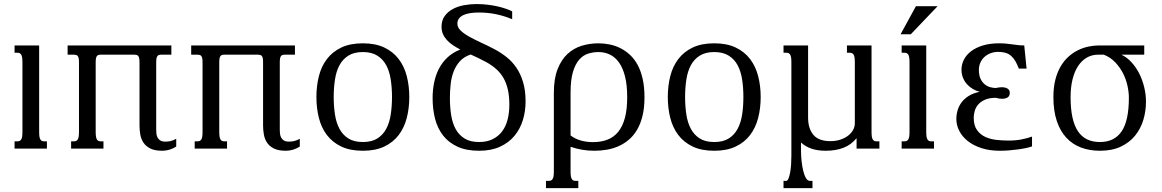

<svg xmlns="http://www.w3.org/2000/svg" viewBox="-20 -747 5838 965"><path d="M176.8 -518.6V-85Q176.8 -69.8 178.2 -60.5Q179.7 -51.3 183.1 -45.9Q186.5 -40.5 191.2 -38.6Q195.8 -36.6 202.6 -36.6H215.8V0H53.2V-36.6H66.9Q73.2 -36.6 78.1 -38.6Q83 -40.5 86.4 -45.9Q89.8 -51.3 91.3 -60.5Q92.8 -69.8 92.8 -85V-433.6Q92.8 -448.7 91.3 -458Q89.8 -467.3 86.4 -472.7Q83 -478 78.1 -480Q73.2 -481.9 66.9 -481.9H53.2V-518.6Z M811 -35.2Q823.7 -35.2 836.4 -37.8Q849.1 -40.5 865.7 -49.3V-10.3Q850.1 -0.5 832.5 5.1Q814.9 10.7 795.4 10.7Q757.8 10.7 735.4 -0.7Q712.9 -12.2 700.9 -30.3Q689 -48.3 685.1 -71Q681.2 -93.8 681.2 -116.2V-433.6Q681.2 -446.3 679.7 -453.9Q678.2 -461.4 674.8 -465.6Q671.4 -469.7 666.5 -470.9Q661.6 -472.2 655.3 -472.2H486.8Q480 -472.2 475.3 -470.9Q470.7 -469.7 467.3 -465.6Q463.9 -461.4 462.4 -453.9Q460.9 -446.3 460.9 -433.6V-85Q460.9 -69.8 462.4 -60.5Q463.9 -51.3 467.3 -45.9Q470.7 -40.5 475.3 -38.6Q480 -36.6 486.8 -36.6H500V0H337.4V-36.6H351.1Q357.4 -36.6 362.3 -38.6Q367.2 -40.5 370.6 -45.9Q374 -51.3 375.5 -60.5Q377 -69.8 377 -85V-433.6Q377 -446.3 375.5 -453.9Q374 -461.4 370.6 -465.6Q367.2 -469.7 362.3 -470.9Q357.4 -472.2 351.1 -472.2H319.8V-518.6H841.3V-472.2H791Q784.2 -472.2 779.5 -470.9Q774.9 -469.7 771.5 -465.6Q768.1 -461.4 766.6 -453.9Q765.1 -446.3 765.1 -433.6V-94.2Q765.1 -85.9 766.1 -75.7Q767.1 -65.4 771.5 -56.4Q775.9 -47.4 785.2 -41.3Q794.4 -35.2 811 -35.2Z M1432.1 -35.2Q1444.8 -35.2 1457.5 -37.8Q1470.2 -40.5 1486.8 -49.3V-10.3Q1471.2 -0.5 1453.6 5.1Q1436 10.7 1416.5 10.7Q1378.9 10.7 1356.4 -0.7Q1334 -12.2 1322 -30.3Q1310.1 -48.3 1306.2 -71Q1302.2 -93.8 1302.2 -116.2V-433.6Q1302.2 -446.3 1300.8 -453.9Q1299.3 -461.4 1295.9 -465.6Q1292.5 -469.7 1287.6 -470.9Q1282.7 -472.2 1276.4 -472.2H1107.9Q1101.1 -472.2 1096.4 -470.9Q1091.8 -469.7 1088.4 -465.6Q1085 -461.4 1083.5 -453.9Q1082 -446.3 1082 -433.6V-85Q1082 -69.8 1083.5 -60.5Q1085 -51.3 1088.4 -45.9Q1091.8 -40.5 1096.4 -38.6Q1101.1 -36.6 1107.9 -36.6H1121.1V0H958.5V-36.6H972.2Q978.5 -36.6 983.4 -38.6Q988.3 -40.5 991.7 -45.9Q995.1 -51.3 996.6 -60.5Q998 -69.8 998 -85V-433.6Q998 -446.3 996.6 -453.9Q995.1 -461.4 991.7 -465.6Q988.3 -469.7 983.4 -470.9Q978.5 -472.2 972.2 -472.2H940.9V-518.6H1462.4V-472.2H1412.1Q1405.3 -472.2 1400.6 -470.9Q1396 -469.7 1392.6 -465.6Q1389.2 -461.4 1387.7 -453.9Q1386.2 -446.3 1386.2 -433.6V-94.2Q1386.2 -85.9 1387.2 -75.7Q1388.2 -65.4 1392.6 -56.4Q1397 -47.4 1406.2 -41.3Q1415.5 -35.2 1432.1 -35.2Z M1570.3 -259.3Q1570.3 -315.4 1582.8 -364.5Q1595.2 -413.6 1623 -450.2Q1650.9 -486.8 1695.3 -508.1Q1739.7 -529.3 1803.7 -529.3Q1867.2 -529.3 1911.6 -508.1Q1956.1 -486.8 1983.9 -450.2Q2011.7 -413.6 2024.4 -364.5Q2037.1 -315.4 2037.1 -259.3Q2037.1 -203.1 2024.4 -154.1Q2011.7 -105 1983.9 -68.4Q1956.1 -31.7 1911.6 -10.5Q1867.2 10.7 1803.7 10.7Q1739.7 10.7 1695.3 -10.5Q1650.9 -31.7 1623 -68.4Q1595.2 -105 1582.8 -154.1Q1570.3 -203.1 1570.3 -259.3ZM1657.2 -259.3Q1657.2 -212.4 1663.6 -171.1Q1669.9 -129.9 1686.3 -99.4Q1702.6 -68.8 1731 -51Q1759.3 -33.2 1803.7 -33.2Q1848.1 -33.2 1876.5 -51Q1904.8 -68.8 1921.1 -99.4Q1937.5 -129.9 1943.8 -171.1Q1950.2 -212.4 1950.2 -259.3Q1950.2 -306.2 1943.8 -347.4Q1937.5 -388.7 1921.1 -419.2Q1904.8 -449.7 1876.2 -467.5Q1847.7 -485.4 1803.7 -485.4Q1759.8 -485.4 1731.2 -467.5Q1702.6 -449.7 1686.3 -419.2Q1669.9 -388.7 1663.6 -347.4Q1657.2 -306.2 1657.2 -259.3Z M2374.5 -726.6Q2405.3 -726.6 2432.6 -723.1Q2460 -719.7 2482.9 -714.4Q2505.9 -709 2523.9 -702.6Q2542 -696.3 2554.2 -689.9V-650.4Q2513.2 -667.5 2472.2 -675.8Q2431.2 -684.1 2385.3 -684.1Q2361.8 -684.1 2342 -680.9Q2322.3 -677.7 2308.3 -670.9Q2294.4 -664.1 2286.6 -653.6Q2278.8 -643.1 2278.8 -627.9Q2278.8 -609.4 2294.9 -593.8Q2311 -578.1 2337.2 -563.5Q2363.3 -548.8 2396.7 -533.4Q2430.2 -518.1 2464.8 -500Q2497.1 -482.9 2525.6 -460.4Q2554.2 -438 2575.4 -406.7Q2596.7 -375.5 2609.1 -334Q2621.6 -292.5 2621.6 -237.3Q2621.6 -188 2607.9 -143.3Q2594.2 -98.6 2565.7 -64.2Q2537.1 -29.8 2492.9 -9.5Q2448.7 10.7 2387.7 10.7Q2323.7 10.7 2279.3 -9.8Q2234.9 -30.3 2207 -65.9Q2179.2 -101.6 2166.7 -149.9Q2154.3 -198.2 2154.3 -254.4Q2154.3 -293.9 2161.9 -331.5Q2169.4 -369.1 2186 -401.4Q2202.6 -433.6 2229.2 -458.5Q2255.9 -483.4 2293.5 -498Q2272.9 -508.8 2255.9 -520.3Q2238.8 -531.7 2226.1 -545.7Q2213.4 -559.6 2206.3 -575.9Q2199.2 -592.3 2199.2 -612.3Q2199.2 -644.5 2215.1 -666.5Q2231 -688.5 2256.3 -701.9Q2281.7 -715.3 2312.7 -720.9Q2343.8 -726.6 2374.5 -726.6ZM2241.2 -254.4Q2241.2 -207.5 2247.8 -167Q2254.4 -126.5 2271 -96.9Q2287.6 -67.4 2315.9 -50.3Q2344.2 -33.2 2387.7 -33.2Q2428.2 -33.2 2457 -47.9Q2485.8 -62.5 2504.4 -87.6Q2522.9 -112.8 2531.5 -147.2Q2540 -181.6 2540 -221.2Q2540 -262.2 2533 -294.7Q2525.9 -327.1 2511.7 -352.8Q2497.6 -378.4 2475.6 -398.4Q2453.6 -418.5 2424.3 -434.6Q2404.8 -445.3 2385 -454.8Q2365.2 -464.4 2345.7 -473.1Q2312 -461.9 2291.5 -439.2Q2271 -416.5 2259.8 -387Q2248.5 -357.4 2244.9 -323Q2241.2 -288.6 2241.2 -254.4Z M2847.7 -66.4Q2869.6 -49.3 2898.4 -41Q2927.2 -32.7 2960.9 -32.7Q3001.5 -32.7 3033.4 -45.2Q3065.4 -57.6 3087.4 -84.7Q3109.4 -111.8 3120.8 -154.5Q3132.3 -197.3 3132.3 -258.3Q3132.3 -319.8 3121.3 -363Q3110.4 -406.2 3090.8 -433.3Q3071.3 -460.4 3044.9 -472.9Q3018.6 -485.4 2987.8 -485.4Q2961.4 -485.4 2936.3 -477.5Q2911.1 -469.7 2891.4 -447.5Q2871.6 -425.3 2859.6 -385.3Q2847.7 -345.2 2847.7 -280.3ZM2847.7 113.8Q2847.7 128.9 2849.1 138.2Q2850.6 147.5 2854 152.8Q2857.4 158.2 2862.1 160.2Q2866.7 162.1 2873.5 162.1H2886.7V198.7H2724.1V162.1H2737.8Q2744.1 162.1 2749 160.2Q2753.9 158.2 2757.3 152.8Q2760.7 147.5 2762.2 138.2Q2763.7 128.9 2763.7 113.8V-280.3Q2763.7 -351.6 2782.5 -399.4Q2801.3 -447.3 2832.5 -476.1Q2863.8 -504.9 2904.1 -517.1Q2944.3 -529.3 2987.8 -529.3Q3016.6 -529.3 3044.9 -523.4Q3073.2 -517.6 3098.9 -504.6Q3124.5 -491.7 3146.7 -470.9Q3168.9 -450.2 3185.1 -420.2Q3201.2 -390.1 3210.2 -349.9Q3219.2 -309.6 3219.2 -258.3Q3219.2 -205.1 3209.2 -164.3Q3199.2 -123.5 3181.4 -93.8Q3163.6 -64 3139.6 -43.9Q3115.7 -23.9 3087.6 -11.7Q3059.6 0.5 3028.8 5.6Q2998 10.7 2966.8 10.7Q2935.1 10.7 2905.5 5.6Q2876 0.5 2847.7 -9.3Z M3336.4 -259.3Q3336.4 -315.4 3348.9 -364.5Q3361.3 -413.6 3389.2 -450.2Q3417 -486.8 3461.4 -508.1Q3505.9 -529.3 3569.8 -529.3Q3633.3 -529.3 3677.7 -508.1Q3722.2 -486.8 3750 -450.2Q3777.8 -413.6 3790.5 -364.5Q3803.2 -315.4 3803.2 -259.3Q3803.2 -203.1 3790.5 -154.1Q3777.8 -105 3750 -68.4Q3722.2 -31.7 3677.7 -10.5Q3633.3 10.7 3569.8 10.7Q3505.9 10.7 3461.4 -10.5Q3417 -31.7 3389.2 -68.4Q3361.3 -105 3348.9 -154.1Q3336.4 -203.1 3336.4 -259.3ZM3423.3 -259.3Q3423.3 -212.4 3429.7 -171.1Q3436 -129.9 3452.4 -99.4Q3468.8 -68.8 3497.1 -51Q3525.4 -33.2 3569.8 -33.2Q3614.3 -33.2 3642.6 -51Q3670.9 -68.8 3687.3 -99.4Q3703.6 -129.9 3710 -171.1Q3716.3 -212.4 3716.3 -259.3Q3716.3 -306.2 3710 -347.4Q3703.6 -388.7 3687.3 -419.2Q3670.9 -449.7 3642.3 -467.5Q3613.8 -485.4 3569.8 -485.4Q3525.9 -485.4 3497.3 -467.5Q3468.8 -449.7 3452.4 -419.2Q3436 -388.7 3429.7 -347.4Q3423.3 -306.2 3423.3 -259.3Z M4005.9 10.7Q4005.9 36.1 4008.8 63Q4011.7 89.8 4017.1 111.8Q4022.5 133.8 4030.8 147.9Q4039.1 162.1 4050.3 162.1H4063.5V198.7H3918V162.1H3931.6Q3938 162.1 3942.9 150.4Q3947.8 138.7 3951.2 120.4Q3954.6 102.1 3956.1 79.6Q3957.5 57.1 3957.5 35.2V-433.6Q3957.5 -448.7 3956.1 -458Q3954.6 -467.3 3951.2 -472.7Q3947.8 -478 3942.9 -480Q3938 -481.9 3931.6 -481.9H3918V-518.6H4041.5V-155.8Q4041.5 -101.1 4068.1 -69.3Q4094.7 -37.6 4153.3 -37.6Q4181.2 -37.6 4203.9 -45.2Q4226.6 -52.7 4242.7 -65.2Q4258.8 -77.6 4267.6 -93.8Q4276.4 -109.9 4276.4 -127V-433.6Q4276.4 -448.7 4274.9 -458Q4273.4 -467.3 4270 -472.7Q4266.6 -478 4261.7 -480Q4256.8 -481.9 4250.5 -481.9H4236.8V-518.6H4360.4V-85Q4360.4 -69.8 4361.8 -60.5Q4363.3 -51.3 4366.7 -45.9Q4370.1 -40.5 4374.8 -38.6Q4379.4 -36.6 4386.2 -36.6H4399.9V0H4285.2V-52.7Q4258.3 -19.5 4219.7 -4.4Q4181.2 10.7 4129.9 10.7Q4089.4 10.7 4058.6 0.2Q4027.8 -10.3 4005.9 -30.8Z M4635.3 -518.6V-85Q4635.3 -69.8 4636.7 -60.5Q4638.2 -51.3 4641.6 -45.9Q4645 -40.5 4649.7 -38.6Q4654.3 -36.6 4661.1 -36.6H4674.3V0H4511.7V-36.6H4525.4Q4531.7 -36.6 4536.6 -38.6Q4541.5 -40.5 4544.9 -45.9Q4548.3 -51.3 4549.8 -60.5Q4551.3 -69.8 4551.3 -85V-433.6Q4551.3 -448.7 4549.8 -458Q4548.3 -467.3 4544.9 -472.7Q4541.5 -478 4536.6 -480Q4531.7 -481.9 4525.4 -481.9H4511.7V-518.6ZM4583.5 -715.8H4692.4L4557.6 -574.7H4506.3Z M4997.6 -486.3Q4976.6 -486.3 4958.7 -479.5Q4940.9 -472.7 4927.7 -460.7Q4914.6 -448.7 4907.2 -431.9Q4899.9 -415 4899.9 -395.5Q4899.9 -368.7 4908.2 -351.1Q4916.5 -333.5 4929.2 -323.2Q4941.9 -313 4957 -308.8Q4972.2 -304.7 4985.4 -304.7Q4992.2 -306.2 4999.5 -307.4Q5006.8 -308.6 5014.6 -308.6Q5022.5 -308.6 5029.8 -307.1Q5037.1 -305.7 5042.7 -302.5Q5048.3 -299.3 5051.8 -293.9Q5055.2 -288.6 5055.2 -280.8Q5055.2 -263.7 5043.9 -257.1Q5032.7 -250.5 5017.1 -250.5Q5009.3 -250.5 5001.2 -251.7Q4993.2 -252.9 4985.4 -255.4Q4952.1 -255.4 4930.7 -245.8Q4909.2 -236.3 4896.5 -221.7Q4883.8 -207 4878.9 -189.2Q4874 -171.4 4874 -155.3Q4874 -115.7 4890.9 -92.8Q4907.7 -69.8 4933.3 -58.3Q4959 -46.9 4989.7 -43.7Q5020.5 -40.5 5048.8 -40.5Q5085.4 -40.5 5114.7 -46.4Q5144 -52.2 5167 -60.5V-11.2Q5155.3 -6.8 5137 -2.9Q5118.7 1 5096.9 3.9Q5075.2 6.8 5051.5 8.8Q5027.8 10.7 5005.4 10.7Q4953.1 10.7 4912.4 -2.7Q4871.6 -16.1 4843.8 -38.3Q4815.9 -60.5 4801.3 -89.4Q4786.6 -118.2 4786.6 -148.4Q4786.6 -170.4 4792.7 -191.9Q4798.8 -213.4 4812.7 -232.2Q4826.7 -251 4848.9 -264.9Q4871.1 -278.8 4903.8 -285.6Q4886.2 -290 4869.9 -299.6Q4853.5 -309.1 4840.6 -323.2Q4827.6 -337.4 4820.1 -356Q4812.5 -374.5 4812.5 -397Q4812.5 -423.3 4824.7 -447.3Q4836.9 -471.2 4860.8 -489.5Q4884.8 -507.8 4920.2 -518.6Q4955.6 -529.3 5001.5 -529.3Q5022.5 -529.3 5038.6 -527.6Q5054.7 -525.9 5069.1 -523.9Q5083.5 -522 5097.4 -520.3Q5111.3 -518.6 5127.9 -518.6L5139.6 -402.3H5100.6Q5092.3 -424.3 5083 -440.2Q5073.7 -456.1 5061.8 -466.3Q5049.8 -476.6 5034.2 -481.4Q5018.6 -486.3 4997.6 -486.3Z M5616.2 -472.2Q5644 -459 5666.7 -434.3Q5689.5 -409.7 5705.6 -377.9Q5721.7 -346.2 5730.7 -309.3Q5739.7 -272.5 5739.7 -235.4Q5739.7 -189 5726.6 -144.8Q5713.4 -100.6 5685.5 -65.9Q5657.7 -31.2 5613.8 -10.3Q5569.8 10.7 5508.3 10.7Q5456.1 10.7 5412.8 -5.6Q5369.6 -22 5338.9 -55.4Q5308.1 -88.9 5291.3 -139.6Q5274.4 -190.4 5274.4 -259.3Q5274.4 -308.1 5284.2 -346.2Q5293.9 -384.3 5310.8 -413.1Q5327.6 -441.9 5350.3 -462.2Q5373 -482.4 5398.4 -494.9Q5423.8 -507.3 5450.9 -512.9Q5478 -518.6 5503.9 -518.6H5731V-472.2ZM5653.8 -255.9Q5653.8 -283.7 5646.7 -316.2Q5639.6 -348.6 5624.3 -378.7Q5608.9 -408.7 5585.2 -433.8Q5561.5 -459 5527.8 -472.2H5499.5Q5467.8 -472.2 5442.4 -457.5Q5417 -442.9 5398.7 -415.3Q5380.4 -387.7 5370.6 -348.1Q5360.8 -308.6 5360.8 -258.8Q5360.8 -200.2 5370.1 -157.5Q5379.4 -114.7 5397.9 -87.2Q5416.5 -59.6 5444.1 -46.4Q5471.7 -33.2 5508.3 -33.2Q5581.1 -33.2 5617.4 -86.9Q5653.8 -140.6 5653.8 -255.9Z"/></svg>

Font: Arian AMU Serif
Style: Regular
Weight: 400
Designer: Ruben Hakobyan (Tarumian)
Foundry: Ruben Hakobyan (Tarumian)
Version: Version 1.002